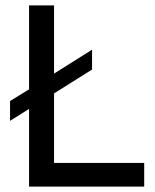

<svg xmlns="http://www.w3.org/2000/svg" viewBox="-20 -687 572 707"><path d="M179 -87V-343L319 -431V-504L179 -416V-667H87V-358L17 -315V-242L87 -286V0H511V-87H179Z"/></svg>

Font: Maven Pro
Style: Medium
Weight: 500
Designer: Joe Prince
Foundry: Joe Prince
Version: Version 1.003